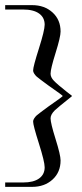

<svg xmlns="http://www.w3.org/2000/svg" viewBox="-29 -728 318 748"><path d="M-8.8 -708H96.2Q144.5 -708 175.8 -679.4Q207 -650.9 207 -605Q207 -584 187.5 -521.7Q168 -459.5 168 -440.9Q168 -426.8 181.2 -413.1Q194.3 -399.4 231.4 -370.1Q244.1 -360.4 251 -355V-353Q192.9 -306.6 184.6 -298.3Q168 -281.7 168 -267.1Q168 -248.5 187.5 -186.3Q207 -124 207 -103Q207 -57.1 175.8 -28.6Q144.5 0 96.2 0H-8.8V-17.1H61Q101.6 -17.1 123.3 -32.7Q145 -48.3 145 -76.2Q145 -98.1 122.6 -168.9Q100.1 -239.7 100.1 -253.9Q100.1 -261.2 105 -268.1Q109.9 -274.9 113.8 -278.3Q117.7 -281.7 129.9 -291Q158.2 -312.5 182.6 -329.3Q207 -346.2 214.8 -353V-355Q207 -361.8 182.6 -378.7Q158.2 -395.5 129.9 -417Q117.7 -426.3 113.8 -429.7Q109.9 -433.1 105 -439.9Q100.1 -446.8 100.1 -454.1Q100.1 -468.3 122.6 -539.1Q145 -609.9 145 -631.8Q145 -659.7 123.3 -675.3Q101.6 -690.9 61 -690.9H-8.8Z"/></svg>

Font: FoglihtenFr01
Style: Regular
Weight: 500
Version: Version 0.68